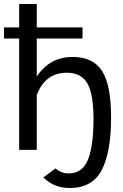

<svg xmlns="http://www.w3.org/2000/svg" viewBox="-26 -750 616 961"><path d="M323 191Q244 191 191 138L252 93Q281 118 318 118Q382 118 411 56.5Q440 -5 442 -143Q443 -275 412.5 -330.5Q382 -386 309 -386Q200 -386 158 -274V0H70V-557H-6V-613H70V-730H158V-613H387V-557H158V-367Q223 -465 338 -465Q440 -465 485 -394.5Q530 -324 530 -161Q530 12 483 101.5Q436 191 323 191Z"/></svg>

Font: Raleway-v4020 Medium
Style: Regular
Weight: 500
Designer: Matt McInerney, Pablo Impallari, Rodrigo Fuenzalida
Foundry: Matt McInerney, Pablo Impallari, Rodrigo Fuenzalida
Version: Version 4.020;PS 004.020;hotconv 1.0.88;makeotf.lib2.5.64775